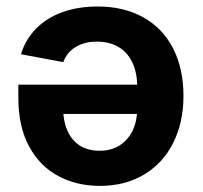

<svg xmlns="http://www.w3.org/2000/svg" viewBox="-20 -577 636 603"><path d="M556.2 -275.9Q556.2 -192.4 523.9 -128.2Q491.7 -64 432.1 -28.6Q372.6 6.8 293.9 6.8Q220.7 6.8 162.8 -24.2Q105 -55.2 71.3 -117.4Q37.6 -179.7 37.6 -270V-311H496.1V-219.2H109.4L177.7 -243.7Q177.7 -200.7 190.7 -169.2Q203.6 -137.7 229.5 -120.6Q255.4 -103.5 292.5 -103.5Q329.6 -103.5 356.4 -120.8Q383.3 -138.2 397.2 -168.5Q411.1 -198.7 411.1 -237.3V-302.2Q411.1 -348.6 395.5 -381.1Q379.9 -413.6 351.3 -429.9Q322.8 -446.3 284.2 -446.3Q245.6 -446.3 218 -429.7Q190.4 -413.1 178.7 -381.8L45.9 -406.7Q59.6 -452.1 92.3 -486.1Q125 -520 174.6 -538.3Q224.1 -556.6 286.6 -556.6Q369.1 -556.6 430.2 -522.5Q491.2 -488.3 523.7 -424.8Q556.2 -361.3 556.2 -275.9Z"/></svg>

Font: Inter RS Variable
Style: Regular
Weight: 400
Designer: Rasmus Andersson (customised by Maria Ramos and Noel Pretorius)
Foundry: rsms
Version: Version 3.001;Glyphs 3.2.3 (3260)